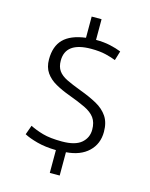

<svg xmlns="http://www.w3.org/2000/svg" viewBox="-129 -858 823 1050"><g transform="rotate(15 282.0 -333.5)"><path d="M257 109V-20Q196 -21 149.5 -33.5Q103 -46 75 -61L94 -114Q125 -98 167 -86Q209 -74 276 -74Q351 -74 385.5 -103.5Q420 -133 420 -179Q420 -220 401.5 -245.5Q383 -271 344.5 -289.5Q306 -308 246 -330Q205 -345 169.5 -365Q134 -385 113 -415Q92 -445 92 -490Q92 -564 132 -604.5Q172 -645 257 -656V-776H313V-659Q358 -659 394 -651Q430 -643 457 -632L441 -579Q419 -588 384.5 -596.5Q350 -605 301 -605Q156 -605 156 -500Q156 -465 171.5 -443Q187 -421 219.5 -405Q252 -389 303 -370Q357 -350 398 -327.5Q439 -305 462 -271Q485 -237 485 -184Q485 -116 439.5 -72.5Q394 -29 313 -23V109Z"/></g></svg>

Font: Ubuntu Sans Light
Style: Regular
Weight: 300
Designer: Dalton Maag Ltd
Foundry: Dalton Maag Ltd
Version: Version 1.006; ttfautohint (v1.8.4.7-5d5b)